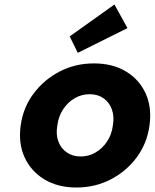

<svg xmlns="http://www.w3.org/2000/svg" viewBox="-20 -824 688 854"><path d="M320 10Q237 10 177.5 -26Q118 -62 89.5 -124Q61 -186 72 -266Q83 -346 129.5 -408Q176 -470 245.5 -506Q315 -542 398 -542Q481 -542 540.5 -506Q600 -470 628 -408Q656 -346 645 -266Q634 -186 588 -124Q542 -62 472.5 -26Q403 10 320 10ZM339 -128Q375 -128 405.5 -146Q436 -164 456.5 -195Q477 -226 482 -266Q489 -306 477.5 -337.5Q466 -369 440.5 -387Q415 -405 379 -405Q343 -405 312 -387Q281 -369 260.5 -337.5Q240 -306 235 -266Q228 -226 239.5 -195Q251 -164 277 -146Q303 -128 339 -128ZM326 -589 290 -662 489 -804 547 -699Z"/></svg>

Font: Lexend
Style: Bold Italic
Weight: 700
Italic angle: -8.13011°
Designer: Bonnie Shaver-Troup, Thomas Jockin
Foundry: Lexend
Version: Version 1.007